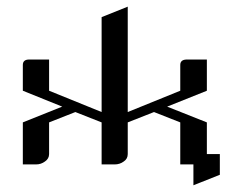

<svg xmlns="http://www.w3.org/2000/svg" viewBox="-20 -489 693 571"><path d="M47.9 0V-125L165 -171.9L47.9 -219.2V-295.9Q47.9 -312 66.9 -312H126V-219.2L282.2 -155.8V-438L359.9 -469.2V-155.8L516.1 -219.2V-295.9Q516.1 -312 536.1 -312H595.2V-219.2L477.1 -171.9L595.2 -125V-30.8H633.8V30.8L555.2 62V0H516.1V-125L438 -155.8L359.9 -125V-30.8Q359.9 -16.6 348.1 -8.8Q336.4 0 320.8 0H282.2V-125L204.1 -155.8L126 -125V-30.8Q126 -17.1 113.8 -8.8Q102.1 0 86.9 0Z"/></svg>

Font: Hhenum
Style: Regular
Weight: 400
Designer: T. Christopher White
Version: Version 1.0